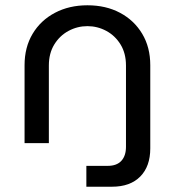

<svg xmlns="http://www.w3.org/2000/svg" viewBox="-20 -542 662 727"><path d="M307 165V86H388Q422 86 439.5 67Q457 48 457 14V-294Q457 -340 436.5 -373.5Q416 -407 382.5 -425Q349 -443 311 -443Q273 -443 239.5 -425Q206 -407 185.5 -373.5Q165 -340 165 -294V0H73V-295Q73 -363 103.5 -414Q134 -465 188 -493.5Q242 -522 311 -522Q381 -522 434.5 -493.5Q488 -465 518.5 -414Q549 -363 549 -295V20Q549 88 511 126.5Q473 165 404 165Z"/></svg>

Font: MuseoModerno
Style: Regular
Weight: 400
Designer: Pablo Cosgaya, Héctor Gatti, Marcela Romero, and the Authors of The MuseoModerno Project.
Foundry: Omnibus-Type Team
Version: Version 1.001